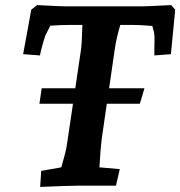

<svg xmlns="http://www.w3.org/2000/svg" viewBox="-20 -730 709 755"><path d="M142 -58 221 -72Q239 -134 242 -154L267 -322H135L144 -383H276L298 -531Q302 -558 304 -632H257Q219 -632 178 -629L159 -592Q154 -578 147.5 -555Q141 -532 137 -512L71 -517L103 -692L126 -710Q219 -705 238 -705H539Q556 -705 653 -710L669 -692L652 -517L587 -512V-536Q587 -552 587.5 -567Q588 -582 587 -591Q587 -601 579 -628Q529 -632 502 -632H453Q437 -577 432 -541L409 -383H548L530 -322H400L380 -184Q375 -145 371 -72L451 -65L436 0H293Q258 0 138 5Z"/></svg>

Font: Andada Pro ExtraBold
Style: Italic
Weight: 800
Italic angle: -6.99998°
Designer: Carolina Giovagnoli
Foundry: Huerta Tipografica
Version: Version 3.005; ttfautohint (v1.8.4)